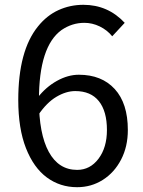

<svg xmlns="http://www.w3.org/2000/svg" viewBox="-20 -766 595 799"><path d="M56 -350Q56 -555 138 -656Q175 -702 223.5 -724Q272 -746 327 -746Q429 -746 499 -671L447 -615Q426 -641 395 -656Q364 -671 331 -671Q280 -671 236 -641Q142 -573 142 -350Q142 -209 183 -134Q224 -59 301 -59Q355 -59 390 -105.5Q425 -152 425 -225Q425 -303 391.5 -345Q358 -387 293 -387Q255 -387 214.5 -363Q174 -339 139 -287L136 -359Q171 -404 217 -429.5Q263 -455 308 -455Q403 -455 457.5 -395.5Q512 -336 512 -225Q512 -156 484 -102Q456 -48 408 -17.5Q360 13 301 13Q230 13 175 -27.5Q120 -68 88 -149.5Q56 -231 56 -350Z"/></svg>

Font: Merged Yaku Han JP
Style: Regular
Weight: 400
Designer: Ryoko NISHIZUKA 西塚涼子 (kana, bopomofo & ideographs); Paul D. Hunt (Latin, Greek & Cyrillic); Sandoll Communications 산돌커뮤니
Foundry: Adobe
Version: Version 2.004